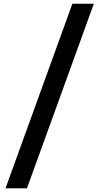

<svg xmlns="http://www.w3.org/2000/svg" viewBox="-20 -900 540 1040"><path d="M9.8 120.1 372.1 -879.9H488.3L126 120.1Z"/></svg>

Font: GenEi Gothic M Heavy
Style: Regular
Weight: 800
Designer: o_tamon (Modified); [Source Han Sans]
Ryoko NISHIZUKA  (kana & ideographs); Paul D. Hunt (Latin, Greek & Cyrillic); Wenl
Version: Version 1.1a;Original Version 1.004